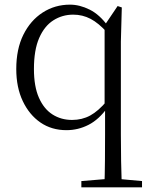

<svg xmlns="http://www.w3.org/2000/svg" viewBox="-20 -546 640 826"><path d="M330 260V233L451 223H481L591 233V260ZM266 14Q202 14 154 -19Q106 -52 78 -111Q50 -170 50 -249Q50 -335 80.5 -396.5Q111 -458 163.5 -492Q216 -526 281 -526Q323 -526 366 -504.5Q409 -483 445 -433H453L441 -406Q404 -447 369.5 -465Q335 -483 295 -483Q248 -483 209.5 -458.5Q171 -434 148.5 -382.5Q126 -331 126 -249Q126 -174 147.5 -125.5Q169 -77 206 -53.5Q243 -30 290 -30Q333 -30 368 -49Q403 -68 440 -112L450 -84H443Q406 -32 361 -9Q316 14 266 14ZM429 260Q431 204 431.5 146.5Q432 89 432 32V-80L430 -89V-435V-437L486 -520L504 -514L500 -367V32Q500 89 501 146.5Q502 204 504 260Z"/></svg>

Font: Noto Serif KR ExtraLight Light
Style: Regular
Weight: 300
Version: Version 2.003-H1;hotconv 1.1.1;makeotfexe 2.6.0